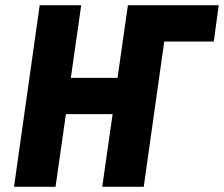

<svg xmlns="http://www.w3.org/2000/svg" viewBox="-20 -720 863 740"><path d="M34 0 133 -700H293L253 -420H433L473 -700H823L804 -560H613L534 0H374L414 -280H234L194 0Z"/></svg>

Font: Finlandica
Style: Bold Italic
Weight: 700
Italic angle: -8°
Designer: Niklas Ekholm, Juho Hiilivirta, Jaakko Suomalainen
Foundry: Helsinki Type Studio
Version: Version 1.064; ttfautohint (v1.8.4.7-5d5b)